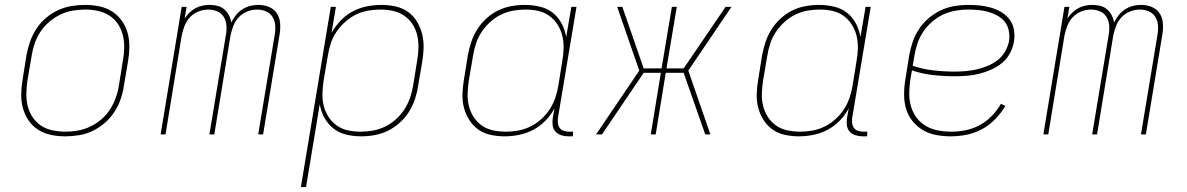

<svg xmlns="http://www.w3.org/2000/svg" viewBox="-20 -548 4840 783"><path d="M246 8Q216 8 187.5 2Q159 -4 135.5 -19Q112 -34 96.5 -57Q81 -80 73.5 -107Q66 -134 66.5 -164Q67 -194 72 -223L88 -323Q93 -351 102.5 -378Q112 -405 128 -430Q144 -455 167 -474.5Q190 -494 217 -506.5Q244 -519 272 -523.5Q300 -528 327 -528Q357 -528 385.5 -522Q414 -516 437.5 -501Q461 -486 477 -463Q493 -440 500.5 -413Q508 -386 507.5 -356Q507 -326 502 -297L485 -197Q481 -169 471.5 -142Q462 -115 445.5 -90Q429 -65 406 -45.5Q383 -26 356.5 -13.5Q330 -1 301.5 3.5Q273 8 246 8ZM247 -11Q272 -11 297.5 -15.5Q323 -20 347.5 -31.5Q372 -43 393 -61Q414 -79 428.5 -101.5Q443 -124 452 -149Q461 -174 465 -200L481 -300Q486 -326 486.5 -353Q487 -380 481 -404.5Q475 -429 461 -450Q447 -471 426 -484.5Q405 -498 379.5 -503.5Q354 -509 327 -509Q302 -509 276 -504.5Q250 -500 226 -488.5Q202 -477 181 -459Q160 -441 145 -418.5Q130 -396 121.5 -371Q113 -346 109 -320L92 -220Q88 -194 87.5 -167Q87 -140 93 -115.5Q99 -91 113 -70Q127 -49 147.5 -35.5Q168 -22 194 -16.5Q220 -11 247 -11Z M635 0 721 -520H741L733 -473Q742 -486 753.5 -497Q765 -508 778 -515Q791 -522 806 -525Q821 -528 835 -528Q852 -528 867.5 -524Q883 -520 894.5 -510Q906 -500 913.5 -486Q921 -472 923 -456Q931 -472 942 -486Q953 -500 968.5 -510Q984 -520 1000.5 -524Q1017 -528 1034 -528Q1057 -528 1077.5 -519.5Q1098 -511 1109.5 -493Q1121 -475 1122.5 -452Q1124 -429 1120 -406L1053 0H1033L1101 -410Q1104 -429 1102 -447.5Q1100 -466 1090.5 -480.5Q1081 -495 1064 -502Q1047 -509 1028 -509Q1008 -509 988 -501Q968 -493 953.5 -477.5Q939 -462 931.5 -442Q924 -422 920 -403L854 0H834L902 -410Q905 -429 903 -447.5Q901 -466 891.5 -480.5Q882 -495 865 -502Q848 -509 829 -509Q809 -509 789 -501Q769 -493 754.5 -477.5Q740 -462 732.5 -442Q725 -422 721 -403L655 0Z M1207 215 1329 -520H1350L1332 -414Q1347 -441 1369 -464Q1391 -487 1418.5 -501.5Q1446 -516 1476 -522Q1506 -528 1535 -528Q1564 -528 1592 -522Q1620 -516 1642.5 -500.5Q1665 -485 1679.5 -461.5Q1694 -438 1701 -411Q1708 -384 1707.5 -355Q1707 -326 1702 -297L1685 -197Q1681 -170 1672 -143Q1663 -116 1647.5 -91.5Q1632 -67 1609.5 -47Q1587 -27 1561.5 -14.5Q1536 -2 1508 3Q1480 8 1453 8Q1422 8 1392.5 1Q1363 -6 1340.5 -23.5Q1318 -41 1303.5 -67Q1289 -93 1284 -123L1228 215ZM1451 -11Q1476 -11 1501 -15.5Q1526 -20 1550 -31.5Q1574 -43 1594.5 -61.5Q1615 -80 1629.5 -102.5Q1644 -125 1652.5 -150Q1661 -175 1665 -200L1681 -300Q1686 -326 1686.5 -352.5Q1687 -379 1681.5 -403.5Q1676 -428 1662.5 -449Q1649 -470 1628.5 -484Q1608 -498 1583 -503.5Q1558 -509 1531 -509Q1506 -509 1480.5 -504.5Q1455 -500 1431.5 -488.5Q1408 -477 1387.5 -458.5Q1367 -440 1352 -418Q1337 -396 1329 -371Q1321 -346 1317 -321L1300 -221Q1296 -195 1295 -168.5Q1294 -142 1300 -117.5Q1306 -93 1319.5 -72Q1333 -51 1353 -36.5Q1373 -22 1398.5 -16.5Q1424 -11 1451 -11Z M2038 8Q2009 8 1981 2Q1953 -4 1931 -19.5Q1909 -35 1894 -58.5Q1879 -82 1872 -109Q1865 -136 1866 -165Q1867 -194 1872 -223L1888 -323Q1893 -350 1902 -377Q1911 -404 1926.5 -428.5Q1942 -453 1964 -473Q1986 -493 2011.5 -505.5Q2037 -518 2065 -523Q2093 -528 2120 -528Q2151 -528 2181 -521Q2211 -514 2233.5 -496.5Q2256 -479 2270 -453Q2284 -427 2289 -397L2310 -520H2331L2255 -65Q2254 -54 2255.5 -43.5Q2257 -33 2263.5 -25Q2270 -17 2280.5 -14Q2291 -11 2302 -11H2317L2316 8H2298Q2283 8 2269 3.5Q2255 -1 2245.5 -11Q2236 -21 2234 -35.5Q2232 -50 2234 -65L2241 -106Q2227 -79 2204.5 -56Q2182 -33 2154.5 -18.5Q2127 -4 2097 2Q2067 8 2038 8ZM2043 -11Q2068 -11 2093 -15.5Q2118 -20 2142 -31.5Q2166 -43 2186.5 -61.5Q2207 -80 2221.5 -102Q2236 -124 2244.5 -149Q2253 -174 2257 -199L2273 -299Q2278 -325 2278.5 -351.5Q2279 -378 2273 -402.5Q2267 -427 2253.5 -448Q2240 -469 2220 -483.5Q2200 -498 2175 -503.5Q2150 -509 2123 -509Q2098 -509 2072.5 -504.5Q2047 -500 2023.5 -488.5Q2000 -477 1979.5 -458.5Q1959 -440 1944 -417.5Q1929 -395 1921 -370Q1913 -345 1909 -320L1892 -220Q1888 -194 1887 -167.5Q1886 -141 1892 -116.5Q1898 -92 1911.5 -71Q1925 -50 1945 -36Q1965 -22 1990.5 -16.5Q2016 -11 2043 -11Z M2411 0 2587 -260 2497 -520H2518L2605 -269H2678L2720 -520H2740L2698 -269H2768L2939 -520H2963L2787 -260L2877 0H2856L2768 -251H2695L2654 0H2634L2675 -251H2605L2435 0Z M3238 8Q3209 8 3181 2Q3153 -4 3131 -19.5Q3109 -35 3094 -58.5Q3079 -82 3072 -109Q3065 -136 3066 -165Q3067 -194 3072 -223L3088 -323Q3093 -350 3102 -377Q3111 -404 3126.5 -428.5Q3142 -453 3164 -473Q3186 -493 3211.5 -505.5Q3237 -518 3265 -523Q3293 -528 3320 -528Q3351 -528 3381 -521Q3411 -514 3433.5 -496.5Q3456 -479 3470 -453Q3484 -427 3489 -397L3510 -520H3531L3455 -65Q3454 -54 3455.5 -43.5Q3457 -33 3463.5 -25Q3470 -17 3480.5 -14Q3491 -11 3502 -11H3517L3516 8H3498Q3483 8 3469 3.5Q3455 -1 3445.5 -11Q3436 -21 3434 -35.5Q3432 -50 3434 -65L3441 -106Q3427 -79 3404.5 -56Q3382 -33 3354.5 -18.5Q3327 -4 3297 2Q3267 8 3238 8ZM3243 -11Q3268 -11 3293 -15.5Q3318 -20 3342 -31.5Q3366 -43 3386.5 -61.5Q3407 -80 3421.5 -102Q3436 -124 3444.5 -149Q3453 -174 3457 -199L3473 -299Q3478 -325 3478.5 -351.5Q3479 -378 3473 -402.5Q3467 -427 3453.5 -448Q3440 -469 3420 -483.5Q3400 -498 3375 -503.5Q3350 -509 3323 -509Q3298 -509 3272.5 -504.5Q3247 -500 3223.5 -488.5Q3200 -477 3179.5 -458.5Q3159 -440 3144 -417.5Q3129 -395 3121 -370Q3113 -345 3109 -320L3092 -220Q3088 -194 3087 -167.5Q3086 -141 3092 -116.5Q3098 -92 3111.5 -71Q3125 -50 3145 -36Q3165 -22 3190.5 -16.5Q3216 -11 3243 -11Z M3857 8Q3827 8 3797.5 2.5Q3768 -3 3743.5 -17.5Q3719 -32 3701 -54.5Q3683 -77 3675 -104.5Q3667 -132 3667 -162.5Q3667 -193 3672 -223L3688 -323Q3693 -351 3702.5 -378.5Q3712 -406 3728.5 -430.5Q3745 -455 3768 -474.5Q3791 -494 3818 -506.5Q3845 -519 3873 -523.5Q3901 -528 3928 -528Q3953 -528 3976.5 -525.5Q4000 -523 4022.5 -516.5Q4045 -510 4064.5 -498Q4084 -486 4097.5 -468Q4111 -450 4115 -426.5Q4119 -403 4115 -378Q4111 -354 4098.5 -330.5Q4086 -307 4065.5 -290.5Q4045 -274 4021 -263.5Q3997 -253 3972.5 -247Q3948 -241 3923.5 -239Q3899 -237 3874 -237Q3829 -237 3784.5 -242Q3740 -247 3699 -261L3692 -220Q3688 -193 3688 -165.5Q3688 -138 3695.5 -113Q3703 -88 3718.5 -67.5Q3734 -47 3756.5 -34Q3779 -21 3805.5 -16Q3832 -11 3860 -11Q3889 -11 3918.5 -17Q3948 -23 3975 -37.5Q4002 -52 4024.5 -75Q4047 -98 4062 -125L4080 -116Q4063 -87 4038.5 -62Q4014 -37 3984.5 -21Q3955 -5 3922 1.5Q3889 8 3857 8ZM3874 -256Q3896 -256 3918.5 -258Q3941 -260 3963 -265Q3985 -270 4007 -279Q4029 -288 4048 -302.5Q4067 -317 4079 -338Q4091 -359 4095 -381Q4098 -402 4094 -422.5Q4090 -443 4078 -458.5Q4066 -474 4048 -484Q4030 -494 4010.5 -499.5Q3991 -505 3970.5 -507Q3950 -509 3928 -509Q3903 -509 3877 -504.5Q3851 -500 3827 -489Q3803 -478 3781.5 -459.5Q3760 -441 3745 -418.5Q3730 -396 3721.5 -371Q3713 -346 3709 -320L3702 -280Q3742 -266 3786 -261Q3830 -256 3874 -256Z M4235 0 4321 -520H4341L4333 -473Q4342 -486 4353.5 -497Q4365 -508 4378 -515Q4391 -522 4406 -525Q4421 -528 4435 -528Q4452 -528 4467.5 -524Q4483 -520 4494.5 -510Q4506 -500 4513.5 -486Q4521 -472 4523 -456Q4531 -472 4542 -486Q4553 -500 4568.5 -510Q4584 -520 4600.5 -524Q4617 -528 4634 -528Q4657 -528 4677.5 -519.5Q4698 -511 4709.5 -493Q4721 -475 4722.5 -452Q4724 -429 4720 -406L4653 0H4633L4701 -410Q4704 -429 4702 -447.5Q4700 -466 4690.5 -480.5Q4681 -495 4664 -502Q4647 -509 4628 -509Q4608 -509 4588 -501Q4568 -493 4553.5 -477.5Q4539 -462 4531.5 -442Q4524 -422 4520 -403L4454 0H4434L4502 -410Q4505 -429 4503 -447.5Q4501 -466 4491.5 -480.5Q4482 -495 4465 -502Q4448 -509 4429 -509Q4409 -509 4389 -501Q4369 -493 4354.5 -477.5Q4340 -462 4332.5 -442Q4325 -422 4321 -403L4255 0Z"/></svg>

Font: Iosevka Thin Extended
Style: Italic
Weight: 100
Width: 7
Italic angle: -9°
Monospace: yes
Designer: Belleve Invis
Foundry: Belleve Invis
Version: Version 32.5.0; ttfautohint (v1.8.4)